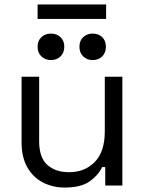

<svg xmlns="http://www.w3.org/2000/svg" viewBox="-20 -834 652 863"><path d="M270 9Q217 9 172.5 -14Q128 -37 102.5 -82.5Q77 -128 77 -193V-489H156V-199Q156 -126 192.5 -93Q229 -60 291 -60Q361 -60 406 -106Q451 -152 451 -243V-489H530V0H453V-83H439Q423 -48 384 -19.5Q345 9 270 9ZM396 -564Q371 -564 354 -580.5Q337 -597 337 -624Q337 -651 354 -667Q371 -683 396 -683Q423 -683 439.5 -667Q456 -651 456 -624Q456 -597 439.5 -580.5Q423 -564 396 -564ZM209 -564Q183 -564 166 -580.5Q149 -597 149 -624Q149 -651 166 -667Q183 -683 209 -683Q235 -683 252 -667Q269 -651 269 -624Q269 -597 252 -580.5Q235 -564 209 -564ZM149 -749V-814H457V-749Z"/></svg>

Font: Space Grotesk Light
Style: Regular
Weight: 400
Version: Version 2.000